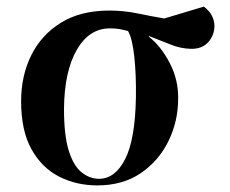

<svg xmlns="http://www.w3.org/2000/svg" viewBox="-20 -548 698 582"><path d="M275 14Q212 14 159.5 -12.5Q107 -39 75.5 -95.5Q44 -152 44 -241Q44 -318 74.5 -380Q105 -442 164.5 -479Q224 -516 311 -516Q355 -516 396 -507.5Q437 -499 478 -492L598 -528Q616 -514 623 -499Q630 -484 630 -470Q630 -441 611 -420Q592 -399 558 -400Q527 -401 498.5 -412.5Q470 -424 431 -439V-437Q468 -408 494.5 -357Q521 -306 520 -249Q520 -180 490.5 -120Q461 -60 406.5 -23Q352 14 275 14ZM280 -6Q329 -6 359.5 -66Q390 -126 392 -254Q393 -322 387 -377Q381 -432 368 -454Q353 -458 341.5 -460Q330 -462 313 -462Q250 -462 212.5 -396.5Q175 -331 174 -218Q174 -137 188.5 -91Q203 -45 227.5 -25.5Q252 -6 280 -6Z"/></svg>

Font: Literata 72pt SemiBold
Style: Italic
Weight: 600
Italic angle: -2°
Designer: Latin by Veronika Burian and Jose Scaglione. Greek by Irene Vlachou. Cyrillic by Vera Evstafieva
Foundry: TypeTogether
Version: Version 3.002